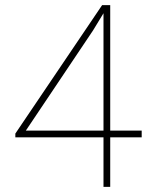

<svg xmlns="http://www.w3.org/2000/svg" viewBox="-20 -731 587 751"><path d="M411.1 -220.2H534.2V-193.8H411.1V0H384.8V-193.8H40V-208.5L379.4 -710.9H411.1ZM81.1 -220.2H384.8V-679.2L343.8 -611.8Z"/></svg>

Font: TypoPRO Roboto
Style: Regular
Weight: 250
Designer: Google
Version: Version 2.136; 2016